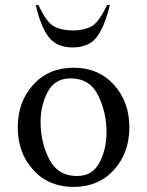

<svg xmlns="http://www.w3.org/2000/svg" viewBox="-20 -727 580 757"><path d="M270 10Q172 10 111 -57Q50 -124 50 -225Q50 -326 111 -393Q172 -460 270 -460Q368 -460 429 -393Q490 -326 490 -225Q490 -124 429 -57Q368 10 270 10ZM284 -33Q345 -33 372.5 -86.5Q400 -140 400 -205Q400 -284 367 -351Q334 -418 258 -418Q196 -418 168 -364.5Q140 -311 140 -246Q140 -166 174 -99.5Q208 -33 284 -33ZM267 -540Q203 -540 171.5 -581.5Q140 -623 121 -707H132Q163 -639 193 -623Q223 -607 267 -607Q311 -607 340.5 -623Q370 -639 402 -707H413Q393 -623 362 -581.5Q331 -540 267 -540Z"/></svg>

Font: Spectral
Style: Regular
Weight: 400
Designer: Jean-Baptiste Levee
Foundry: Production Type
Version: Version 1.002